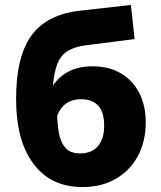

<svg xmlns="http://www.w3.org/2000/svg" viewBox="-20 -740 649 776"><path d="M313 16Q186 16 115.5 -77.5Q45 -171 45 -340Q45 -511 107 -596.5Q169 -682 305 -697L509 -720L524 -582L327 -557Q282 -551 254.5 -534.5Q227 -518 213 -484.5Q199 -451 194 -394Q247 -472 354 -472Q420 -472 468 -444Q516 -416 542.5 -365Q569 -314 569 -246Q569 -168 537 -109Q505 -50 447.5 -17Q390 16 313 16ZM304 -120Q351 -120 376 -149.5Q401 -179 401 -232Q401 -339 307 -339Q238 -339 211 -273Q212 -238 218 -202.5Q224 -167 243.5 -143.5Q263 -120 304 -120Z"/></svg>

Font: Wix Madefor Text ExtraBold
Style: Regular
Weight: 800
Designer: Dalton Maag Ltd
Foundry: Dalton Maag Ltd
Version: Version 3.100